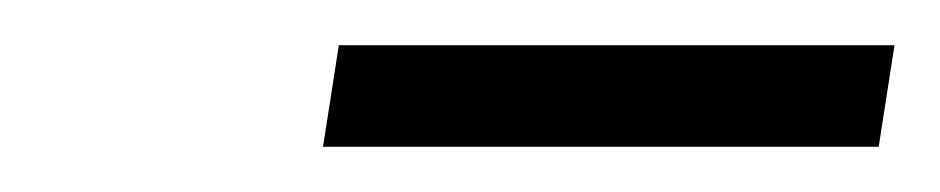

<svg xmlns="http://www.w3.org/2000/svg" viewBox="-20 -734 416 85"><path d="M123 -669 130 -714H376L369 -669Z"/></svg>

Font: Georama ExtraCondensed Thin Light
Style: Italic
Weight: 300
Italic angle: -9°
Version: Version 1.001